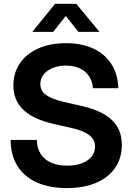

<svg xmlns="http://www.w3.org/2000/svg" viewBox="-20 -963 686 995"><path d="M326.7 11.7Q235.4 11.7 169.9 -18.1Q104.5 -47.9 69.8 -103.8Q35.2 -159.7 35.2 -237.8H170.9Q171.4 -196.3 190.2 -166.3Q209 -136.2 244.1 -120.4Q279.3 -104.5 327.6 -104.5Q371.6 -104.5 403.8 -116.7Q436 -128.9 454.3 -151.1Q472.7 -173.3 472.7 -203.6Q472.7 -228 459 -246.3Q445.3 -264.6 416.3 -278.3Q387.2 -292 339.8 -302.2L262.2 -319.8Q153.8 -343.8 101.6 -393.3Q49.3 -442.9 49.3 -520Q49.3 -585.9 83.3 -635.3Q117.2 -684.6 178.5 -711.9Q239.7 -739.3 321.3 -739.3Q403.8 -739.3 463.9 -711.2Q523.9 -683.1 557.4 -630.6Q590.8 -578.1 593.3 -505.9H461.4Q457.5 -560.5 419.9 -591.8Q382.3 -623 321.3 -623Q282.7 -623 252.9 -610.8Q223.1 -598.6 206.1 -576.9Q189 -555.2 189 -526.9Q189 -503.4 202.1 -486.6Q215.3 -469.7 243.7 -456.8Q272 -443.8 317.9 -433.1L389.6 -417Q447.3 -404.8 489 -386.5Q530.8 -368.2 557.9 -343Q585 -317.9 598.1 -285.4Q611.3 -252.9 611.3 -212.4Q611.3 -143.6 576.7 -93.3Q542 -43 478.3 -15.6Q414.6 11.7 326.7 11.7ZM255.9 -797.9H147.9V-798.3L265.6 -943.4H375L495.1 -798.3V-797.9H386.2L320.8 -880.4Z"/></svg>

Font: Inter Cardless Display
Style: Bold
Weight: 700
Designer: Rasmus Andersson
Foundry: rsms
Version: Version 4.001;git-9221beed3